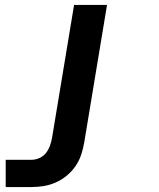

<svg xmlns="http://www.w3.org/2000/svg" viewBox="-20 -540 640 775"><path d="M3 215V105H107Q123 105 139 98Q155 91 165.5 77.5Q176 64 181.5 48.5Q187 33 190 17L279 -520H412L320 35Q316 59 308 83.5Q300 108 285.5 129.5Q271 151 250 168.5Q229 186 205 196.5Q181 207 156.5 211Q132 215 107 215Z"/></svg>

Font: Iosevka Extrabold Extended
Style: Italic
Weight: 800
Width: 7
Italic angle: -9°
Monospace: yes
Designer: Belleve Invis
Foundry: Belleve Invis
Version: Version 32.5.0; ttfautohint (v1.8.4)